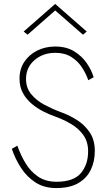

<svg xmlns="http://www.w3.org/2000/svg" viewBox="-20 -945 546 974"><path d="M260 -892 120 -769 100 -785 260 -925 420 -785 401 -769ZM68 -206Q84 -160 109 -118Q134 -76 172.5 -49.5Q211 -23 267 -23Q353 -23 390 -66.5Q427 -110 427 -177Q427 -227 402 -261Q377 -295 339 -317Q301 -339 262 -353Q233 -363 201 -379Q169 -395 141.5 -418Q114 -441 96.5 -472.5Q79 -504 79 -546Q79 -595 103.5 -631.5Q128 -668 169 -688.5Q210 -709 260 -709Q317 -709 356.5 -684.5Q396 -660 420.5 -624Q445 -588 455 -553L428 -538Q417 -570 396.5 -602Q376 -634 342.5 -655.5Q309 -677 261 -677Q198 -677 155 -640Q112 -603 112 -544Q112 -499 138.5 -467Q165 -435 205.5 -413.5Q246 -392 289 -376Q329 -362 368.5 -337.5Q408 -313 434.5 -274.5Q461 -236 461 -179Q461 -127 441 -84.5Q421 -42 378 -16.5Q335 9 265 9Q204 9 160 -19.5Q116 -48 86.5 -93.5Q57 -139 40 -190Z"/></svg>

Font: Jost* Thin
Style: Regular
Weight: 200
Version: Version 3.7